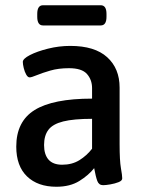

<svg xmlns="http://www.w3.org/2000/svg" viewBox="-20 -705 545 732"><path d="M195 7Q124 7 83 -32.5Q42 -72 42 -146Q42 -242 112 -285.5Q182 -329 331 -329V-369Q331 -401 311.5 -423Q292 -445 243 -445Q203 -445 172 -436Q141 -427 120.5 -418.5Q100 -410 93 -410Q86 -410 80 -420.5Q74 -431 70.5 -445.5Q67 -460 67 -469Q67 -481 94 -495Q121 -509 163 -519.5Q205 -530 248 -530Q341 -530 388.5 -487Q436 -444 436 -371V-156Q436 -92 441 -64Q446 -36 446 -25Q446 -16 432 -10.5Q418 -5 400.5 -2Q383 1 373 1Q357 1 351 -15Q345 -31 339 -64Q318 -37 282.5 -15Q247 7 195 7ZM217 -77Q255 -77 283 -94.5Q311 -112 331 -138V-252Q261 -252 221 -242Q181 -232 164.5 -210Q148 -188 148 -152Q148 -116 165 -96.5Q182 -77 217 -77ZM144 -608Q122 -608 122 -641V-652Q122 -685 144 -685H364Q386 -685 386 -652V-641Q386 -608 364 -608Z"/></svg>

Font: Asap Semi Condensed Medium
Style: Regular
Weight: 500
Width: 4
Designer: Pablo Cosgaya
Foundry: Omnibus-Type
Version: Version 3.001; ttfautohint (v1.8.4.7-5d5b)